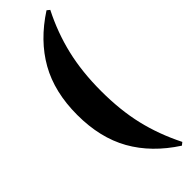

<svg xmlns="http://www.w3.org/2000/svg" viewBox="-329 -808 991 991"><g transform="rotate(-45 167.0 -312.0)"><path d="M28.8 0ZM29.3 -312Q29.3 -145.5 97.2 -25.1Q165 95.2 299.3 182.1L314.5 169.9Q257.3 55.7 230.5 -58.3Q203.6 -172.4 203.6 -312Q203.6 -451.2 231 -567.1Q258.3 -683.1 314.5 -793.9L299.3 -806.2Q165 -719.2 97.2 -598.9Q29.3 -478.5 29.3 -312Z"/></g></svg>

Font: TypoPRO Playfair Display SC
Style: Regular
Weight: 900
Designer: Claus Eggers Sørensen
Foundry: Claus Eggers Sørensen
Version: Version 1.004;PS 001.004;hotconv 1.0.70;makeotf.lib2.5.58329